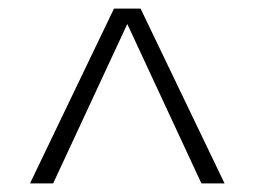

<svg xmlns="http://www.w3.org/2000/svg" viewBox="-20 -741 594 448"><path d="M246 -721H308L504 -313H450L277 -685L104 -313H50Z"/></svg>

Font: Trirong Light
Style: Regular
Weight: 300
Designer: Katatrad Team
Foundry: CadsonDemak
Version: Version 1.001